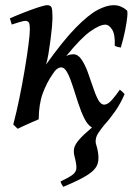

<svg xmlns="http://www.w3.org/2000/svg" viewBox="-20 -477 535 741"><path d="M460.9 -113.8Q444.8 -76.2 423.3 -45.9Q401.9 -15.6 382.3 5.4Q368.2 22.9 358.6 37.6Q349.1 52.2 349.1 68.8Q349.1 75.7 351.6 82.5Q354 89.4 355.5 96.7Q363.8 131.8 356.9 154.5Q350.1 177.2 319.3 197.3Q288.6 217.3 224.1 244.1Q216.8 233.9 213.4 223.6Q246.1 208 260.3 197.3Q274.4 186.5 274.9 171.4Q275.4 156.2 267.6 126.5Q263.2 109.9 266.1 95.5Q269 81.1 284.9 62.5Q300.8 43.9 335 15.1Q318.4 5.9 305.4 -20.3Q292.5 -46.4 281.7 -79.6Q271 -112.8 261 -144Q251 -175.3 240.2 -196Q229.5 -216.8 216.3 -216.8Q199.2 -216.8 183.1 -190.9Q160.2 -157.7 145 -116.7Q129.9 -75.7 129.4 -16.6Q120.6 -13.2 104.5 -5.9Q88.4 1.5 72.3 8.5Q56.2 15.6 48.3 20L31.2 3.4Q43.5 -42.5 54.9 -98.4Q66.4 -154.3 75.4 -208.3Q84.5 -262.2 89.8 -303.7Q95.2 -345.2 95.2 -362.3Q95.2 -385.7 90.8 -391.1Q86.4 -396.5 77.6 -396.5Q71.3 -396.5 54.2 -391.4Q37.1 -386.2 25.4 -382.3L18.1 -406.2Q44.9 -418 75 -429.7Q105 -441.4 129.2 -449.2Q153.3 -457 162.6 -457Q175.8 -457 179.2 -447.5Q182.6 -438 182.6 -406.7Q182.6 -397.5 180.7 -374.8Q178.7 -352.1 175 -323.7Q171.4 -295.4 167 -269.3Q162.6 -243.2 157.7 -228Q224.1 -320.8 272.7 -370.4Q321.3 -419.9 356.4 -438.5Q391.6 -457 418.5 -457Q434.1 -457 447 -451.4Q460 -445.8 469.7 -437Q473.1 -434.1 471.2 -412.8Q469.2 -391.6 462.9 -359.9Q456.5 -328.1 446.3 -293.5Q433.1 -294.9 422.9 -300.3Q424.8 -343.8 412.8 -362.8Q400.9 -381.8 386.7 -381.8Q365.2 -381.8 328.6 -356Q292 -330.1 235.4 -260.3Q244.1 -265.1 251 -266.4Q257.8 -267.6 262.7 -267.6Q280.8 -267.6 294.2 -248Q307.6 -228.5 318.4 -199.5Q329.1 -170.4 338.6 -141.4Q348.1 -112.3 358.4 -92.8Q368.7 -73.2 381.8 -73.2Q396.5 -73.2 412.8 -92.3Q429.2 -111.3 442.4 -130.9Q452.1 -124 460.9 -113.8Z"/></svg>

Font: Gentium Book Plus
Style: Italic
Weight: 400
Italic angle: -8°
Designer: Victor Gaultney, Annie Olsen, Iska Routamaa, Becca Hirsbrunner
Foundry: SIL International
Version: Version 6.101